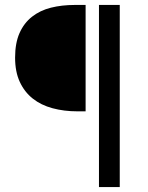

<svg xmlns="http://www.w3.org/2000/svg" viewBox="-20 -676 600 776"><path d="M380 80V-656H464V80ZM293 -226Q239 -226 192.5 -238.5Q146 -251 112.5 -277.5Q79 -304 60 -345Q41 -386 41 -443Q41 -502 59 -542.5Q77 -583 109.5 -608.5Q142 -634 186 -645Q230 -656 282 -656H326V-226Z"/></svg>

Font: Source Sans Pro
Style: Regular
Weight: 400
Designer: Paul D. Hunt
Foundry: Adobe Systems Incorporated
Version: Version 2.021;PS 2.000;hotconv 1.0.86;makeotf.lib2.5.63406